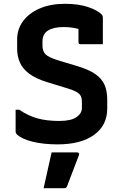

<svg xmlns="http://www.w3.org/2000/svg" viewBox="-20 -739 640 1008"><path d="M321 -719Q391 -719 441 -702.5Q491 -686 514 -663Q520 -657 520 -645V-507H403Q392 -507 392 -518V-587Q355 -597 314 -597Q262 -597 232.5 -579Q203 -561 203 -521V-500Q203 -471 218.5 -454.5Q234 -438 286 -422L382 -393Q444 -375 479 -351Q514 -327 528.5 -294.5Q543 -262 543 -215V-169Q543 -81 474 -31Q405 19 282 19Q209 19 151.5 5Q94 -9 68 -34Q65 -37 63.5 -40.5Q62 -44 62 -53V-163H81Q126 -132 175 -118Q224 -104 291 -104Q353 -104 381.5 -124Q410 -144 410 -172V-206Q410 -222 404.5 -234Q399 -246 382 -256Q365 -266 328 -277L233 -306Q167 -326 132 -353Q97 -380 83.5 -413Q70 -446 70 -483V-531Q70 -586 101 -628Q132 -670 188.5 -694.5Q245 -719 321 -719ZM251 61H384Q390 61 393.5 64.5Q397 68 395 74Q379 117 364 155Q349 193 332 239Q331 243 327.5 246Q324 249 317 249H209Q220 200 230.5 152.5Q241 105 251 61Z"/></svg>

Font: Recursive Mn Lnr St
Style: Bold
Weight: 700
Monospace: yes
Version: Version 1.079;hotconv 1.0.112;makeotfexe 2.5.65598; ttfautoh